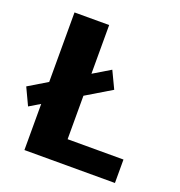

<svg xmlns="http://www.w3.org/2000/svg" viewBox="-132 -780 829 885"><g transform="rotate(20 283.0 -337.5)"><path d="M31 -194.5 378 -402.5 338 -486.5 -8.5 -278.5ZM84 0H528V-115H254V-675H84Z"/></g></svg>

Font: Anybody Thin
Style: Bold
Weight: 700
Version: Version 1.113;gftools[0.9.25]